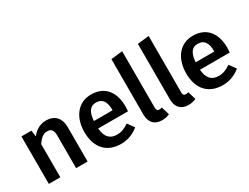

<svg xmlns="http://www.w3.org/2000/svg" viewBox="-68 -1297 2400 1853"><g transform="rotate(-30 1132.0 -370.0)"><path d="M359 -544C295 -544 241 -516 198 -460L188 -529H77V0H205V-368C238 -420 272 -448 316 -448C359 -448 381 -426 381 -363V0H509V-383C509 -484 454 -544 359 -544Z M1092 -277C1092 -445 1007 -544 859 -544C712 -544 624 -424 624 -261C624 -90 715 15 876 15C948 15 1013 -9 1072 -56L1019 -129C972 -97 934 -82 887 -82C812 -82 765 -122 757 -225H1089C1091 -253 1092 -270 1092 -277ZM965 -308H757C764 -409 799 -453 862 -453C931 -453 965 -407 965 -314Z M1332 15C1362 15 1390 9 1417 -3L1390 -93C1380 -90 1370 -88 1360 -88C1340 -88 1330 -100 1330 -125V-755L1202 -741V-121C1202 -34 1251 15 1332 15Z M1627 15C1657 15 1685 9 1712 -3L1685 -93C1675 -90 1665 -88 1655 -88C1635 -88 1625 -100 1625 -125V-755L1497 -741V-121C1497 -34 1546 15 1627 15Z M2226 -277C2226 -445 2141 -544 1993 -544C1846 -544 1758 -424 1758 -261C1758 -90 1849 15 2010 15C2082 15 2147 -9 2206 -56L2153 -129C2106 -97 2068 -82 2021 -82C1946 -82 1899 -122 1891 -225H2223C2225 -253 2226 -270 2226 -277ZM2099 -308H1891C1898 -409 1933 -453 1996 -453C2065 -453 2099 -407 2099 -314Z"/></g></svg>

Font: Fira Sans Medium
Style: Regular
Weight: 500
Designer: Carrois Corporate & Edenspiekermann AG
Foundry: Carrois Corporate GbR & Edenspiekermann AG
Version: Version 4.203